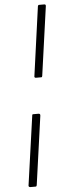

<svg xmlns="http://www.w3.org/2000/svg" viewBox="-65 -878 397 1075"><g transform="rotate(-5 133.0 -341.0)"><path d="M145 -442Q141 -442 138.5 -444.5Q136 -447 137 -450L191 -840Q192 -844 193.5 -845.5Q195 -847 198 -847H227Q233 -847 234.5 -843.5Q236 -840 235 -835L181 -449Q180 -445 179 -443.5Q178 -442 174 -442ZM61 165Q56 165 53.5 162.5Q51 160 51 157L106 -233Q106 -237 107.5 -238.5Q109 -240 112 -240H142Q147 -240 149.5 -237Q152 -234 151 -228L97 158Q96 162 94.5 163.5Q93 165 89 165Z"/></g></svg>

Font: Libre Franklin Thin ExtraLight
Style: Italic
Weight: 250
Italic angle: -8°
Version: Version 3.000